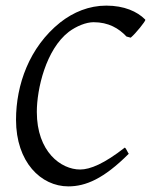

<svg xmlns="http://www.w3.org/2000/svg" viewBox="-20 -650 537 683"><path d="M496 -581C468 -609 422 -630 358 -630C297 -630 241 -607 194 -570C84 -482 37 -348 37 -224C37 -73 126 13 223 13C285 13 349 -14 438 -103C435 -106 429 -122 424 -125C351 -68 301 -47 265 -47C197 -47 111 -110 111 -252C111 -333 143 -474 225 -537C252 -557 286 -571 313 -571C366 -571 403 -549 430 -520L445 -516C464 -532 497 -574 497 -579C497 -580 496 -581 496 -581Z"/></svg>

Font: Oxford Ugaritic Clay
Style: Regular
Weight: 400
Designer: Jacob Thomas
Foundry: Bengal Creative Media Limited
Version: Version 1.000